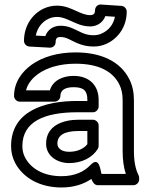

<svg xmlns="http://www.w3.org/2000/svg" viewBox="-20 -795 667 850"><path d="M522.9 -128C522.9 -89.1 527.2 -54.7 537 -25H429.5C424.1 -39.6 420.7 -106.3 380.3 -64.3C353.5 -36.5 313.7 -15 252 -15C170 -15 116 -50.6 91.5 -96.7C83.1 -112.4 79 -129.1 79 -148C79 -256.5 176.2 -298 322.4 -298H391.7C406.8 -298 416.7 -312.3 416.7 -323V-353C416.7 -416.7 375.6 -459 305.9 -459C259.3 -459 214.3 -440.2 200.7 -395H95.2C102.8 -425.3 123.6 -449.5 148.9 -467.7C186 -494.5 242.8 -513 314.7 -513C417.2 -513 479.4 -478.6 508 -421.8C517.7 -402.4 522.9 -379.5 522.9 -352ZM413.7 25H571C581.7 25 596 15.1 596 0V-8C596 -11.6 595.1 -15.7 593.4 -19.2C579.4 -47.1 572.9 -81 572.9 -128V-352C572.9 -385.8 566.4 -416.9 552.6 -444.2C513 -523.1 427.8 -563 314.7 -563C234.5 -563 167.3 -542.6 119.7 -508.3C80.3 -479.9 42.2 -433.8 42.2 -370C42.2 -359.3 52.1 -345 67.2 -345H222.3C233 -345 247.3 -354.9 247.3 -370C247.3 -392.9 263.7 -409 305.9 -409C352.3 -409 366.7 -391.8 366.7 -353V-348H322.4C174.4 -348 29 -302.2 29 -148C29 -121.5 35.1 -96.2 47.3 -73.3C81.7 -8.5 155.2 35 252 35C306.7 35 350.6 20.3 384.5 -2.8C389.5 9.2 396.6 25 413.7 25ZM184.1 -159C184.1 -102.9 235.4 -73 286.1 -73C343.2 -73 389.9 -98.1 413 -136C415.4 -139.9 416.7 -145.5 416.7 -149V-240C416.7 -255.1 402.4 -265 391.7 -265H327.9C258.9 -265 184.1 -239.3 184.1 -159ZM234.1 -159C234.1 -195.8 263.7 -215 327.9 -215H366.7V-156.7C352.9 -138.9 325.3 -123 286.1 -123C250.6 -123 234.1 -140.3 234.1 -159ZM379.6 -678C411.1 -678 436.6 -696.8 446.4 -723.6L488.9 -720.8C481.6 -684.6 460.2 -660.8 431.5 -647.1C420.4 -641.8 408.2 -639 393.9 -639C351.9 -639 333.5 -656.8 293.1 -672.8C278.7 -678.4 263 -681 246.5 -681C214.9 -681 190 -662 180.6 -635.2L138.4 -637.5C145.5 -673.2 167.4 -699 194.9 -711.8C206.7 -717.3 218.8 -720 232.2 -720C256.3 -720 274.6 -710.7 297.5 -700.6C317 -692 344.1 -678 379.6 -678ZM379.6 -728C357.7 -728 339.2 -736.9 317.6 -746.4C297.6 -755.2 269.6 -770 232.2 -770C211.9 -770 192.1 -765.7 173.8 -757.2C122.9 -733.5 86.2 -680.4 86.2 -614C86.2 -602.1 96.1 -589.8 109.8 -589L200 -584C216.1 -583.1 226.4 -596 226.4 -609C226.4 -624.9 232.7 -631 246.5 -631C257.9 -631 267.1 -629.2 274.7 -626.2C303.4 -614.9 336.5 -589 393.9 -589C414.8 -589 434.9 -593.2 453.1 -601.9C503.2 -625.9 541 -676.2 541 -744C541 -755.4 531.4 -768 517.7 -768.9L427.5 -774.9C410.8 -776.1 400.8 -762.8 400.8 -750C400.8 -734.9 394 -728 379.6 -728Z"/></svg>

Font: Asimov
Style: WidOu
Weight: 500
Designer: Google
Version: Version 2.000980; 2014